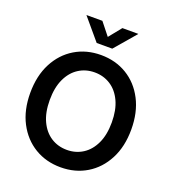

<svg xmlns="http://www.w3.org/2000/svg" viewBox="-166 -1068 1085 1206"><g transform="rotate(20 376.0 -465.5)"><path d="M376.5 11.2Q279.3 11.2 202.9 -34.9Q126.5 -81.1 82.5 -165.3Q38.6 -249.5 38.6 -363.3Q38.6 -478 82.5 -562.5Q126.5 -647 202.9 -692.9Q279.3 -738.8 376.5 -738.8Q473.6 -738.8 549.8 -692.9Q626 -647 669.9 -562.5Q713.9 -478 713.9 -363.3Q713.9 -249 669.9 -164.8Q626 -80.6 549.8 -34.7Q473.6 11.2 376.5 11.2ZM376.5 -105Q435.5 -105 482.4 -135Q529.3 -165 556.4 -222.7Q583.5 -280.3 583.5 -363.3Q583.5 -446.8 556.4 -504.6Q529.3 -562.5 482.4 -592.5Q435.5 -622.6 376.5 -622.6Q316.9 -622.6 270 -592.5Q223.1 -562.5 196 -504.6Q168.9 -446.8 168.9 -363.3Q168.9 -280.3 196 -222.7Q223.1 -165 270 -135Q316.9 -105 376.5 -105ZM309.6 -943.4 376 -859.9 443.4 -943.4H549.3V-941.9L427.7 -800.3H323.7L204.1 -941.9V-943.4Z"/></g></svg>

Font: Inter 28pt SemiBold
Style: Regular
Weight: 600
Designer: Rasmus Andersson
Foundry: rsms
Version: Version 4.001;git-66647c0bb